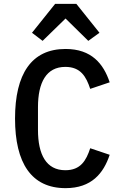

<svg xmlns="http://www.w3.org/2000/svg" viewBox="-20 -964 640 996"><path d="M320 12C455 12 517 -65 549 -161L448 -195C427 -131 398 -81 319 -81C220 -81 177 -162 177 -290V-408C177 -536 220 -617 319 -617C398 -617 427 -567 448 -503L549 -537C517 -633 455 -710 320 -710C143 -710 58 -580 58 -349C58 -118 143 12 320 12ZM266 -944 146 -794 201 -752 320 -868 438 -752 496 -794 376 -944Z"/></svg>

Font: IBM Mono Medium
Style: Regular
Weight: 500
Monospace: yes
Designer: Mike Abbink, Paul van der Laan, Pieter van Rosmalen
Foundry: Bold Monday
Version: Version 2.3